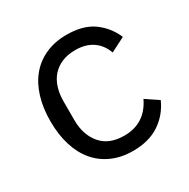

<svg xmlns="http://www.w3.org/2000/svg" viewBox="-129 -645 760 774"><g transform="rotate(-30 251.5 -258.0)"><path d="M277 12Q223 12 180 -7Q137 -26 107.5 -61Q78 -96 62.5 -146Q47 -196 47 -258Q47 -320 62.5 -370Q78 -420 107.5 -455Q137 -490 180 -509Q223 -528 277 -528Q354 -528 400.5 -494.5Q447 -461 470 -407L403 -373Q389 -413 357 -435Q325 -457 277 -457Q241 -457 214 -445.5Q187 -434 169 -413.5Q151 -393 142 -364.5Q133 -336 133 -302V-214Q133 -146 169.5 -102.5Q206 -59 277 -59Q374 -59 417 -149L475 -110Q450 -54 400.5 -21Q351 12 277 12Z"/></g></svg>

Font: IBM Plex Sans Hebrew
Style: Regular
Weight: 400
Designer: Mike Abbink, Paul van der Laan, Pieter van Rosmalen, Yanek Iontef
Foundry: Bold Monday
Version: Version 1.2